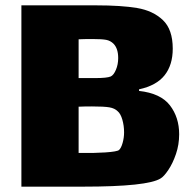

<svg xmlns="http://www.w3.org/2000/svg" viewBox="-20 -663 720 718"><path d="M650 -161Q650 -122 638 -87Q626 -52 609.5 -27.5Q593 -3 581 4Q533 35 290 35H60V-643H339Q434 -643 493 -633Q552 -623 589 -588Q626 -553 626 -481Q626 -420 595.5 -381.5Q565 -343 500 -329V-323Q581 -314 615.5 -269Q650 -224 650 -161ZM326 -517Q292 -517 274 -516V-371H286Q292 -371 336 -371Q380 -371 394 -377Q405 -382 413.5 -402Q422 -422 422 -446Q422 -481 405 -499Q393 -511 377 -514Q361 -517 326 -517ZM444 -168Q444 -193 437.5 -215.5Q431 -238 420 -247Q409 -258 389.5 -261.5Q370 -265 324 -265Q294 -265 274 -264V-91Q330 -90 374 -93Q418 -96 425 -102Q433 -109 438.5 -128.5Q444 -148 444 -168Z"/></svg>

Font: Lalezar
Style: Bold
Weight: 700
Designer: Borna Izadpanah
Foundry: Borna Izadpanah
Version: Version 1.003;January 24, 2021;FontCreator 13.0.0.2683 64-bi